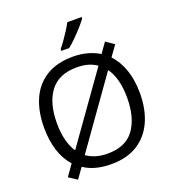

<svg xmlns="http://www.w3.org/2000/svg" viewBox="-169 -1074 1116 1235"><g transform="rotate(-20 389.0 -457.0)"><path d="M716.8 -357.9Q716.8 -247.6 679.7 -165Q642.6 -82.5 569.8 -36.4Q497.1 9.8 389.6 9.8Q274.9 9.8 202.1 -40L152.3 30.3L95.7 -6.8L149.4 -83Q105 -131.8 83 -201.9Q61 -272 61 -358.9Q61 -468.3 97.2 -550.8Q133.3 -633.3 206.8 -679.2Q280.3 -725.1 391.1 -725.1Q443.4 -725.1 488.8 -712.6Q534.2 -700.2 570.8 -677.7L618.7 -745.6L674.8 -707L623 -634.8Q668.5 -586.9 692.6 -516.8Q716.8 -446.8 716.8 -357.9ZM148.4 -357.9Q148.4 -228.5 199.2 -153.8L526.4 -613.8Q472.7 -651.9 391.1 -651.9Q266.6 -651.9 207.5 -573.2Q148.4 -494.6 148.4 -357.9ZM629.4 -357.9Q629.4 -490.7 575.2 -566.4L246.6 -103.5Q273.9 -84 309.6 -73Q345.2 -62 389.6 -62Q513.7 -62 571.5 -141.6Q629.4 -221.2 629.4 -357.9ZM531.7 -945.3V-935.5Q518.6 -917 493.7 -888.7Q468.8 -860.4 440.4 -832Q412.1 -803.7 388.2 -785.2H334V-796.9Q349.6 -815.4 368.2 -841.6Q386.7 -867.7 404.3 -895.3Q421.9 -922.9 433.6 -945.3Z"/></g></svg>

Font: Open Sans
Style: Regular
Weight: 400
Designer: Monotype Design Team
Foundry: Monotype Imaging Inc.
Version: Version 3.000; ttfautohint (v1.8.4)